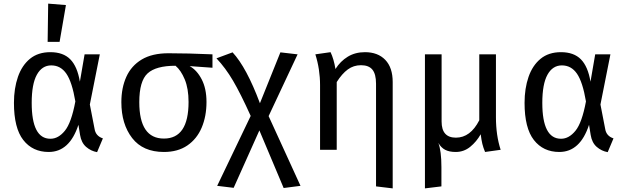

<svg xmlns="http://www.w3.org/2000/svg" viewBox="-20 -827 3452 1060"><path d="M516 13Q482 7 455.5 -16Q429 -39 422 -82L413 -138Q364 12 249 12Q160 12 108.5 -54Q57 -120 57 -259Q57 -339 79 -402.5Q101 -466 145.5 -502.5Q190 -539 258 -539Q329 -539 368 -499.5Q407 -460 421 -376L447 -527H531L476 -250L502 -116Q508 -76 548 -63ZM259 -61Q302 -61 338 -105Q374 -149 396 -267Q378 -374 346.5 -420Q315 -466 263 -466Q212 -466 183.5 -414.5Q155 -363 155 -259Q155 -61 258 -61ZM309 -596H243L246 -807L344 -799Z M885 12Q769 12 709.5 -65Q650 -142 650 -263Q650 -342 677.5 -403Q705 -464 762.5 -498.5Q820 -533 910 -533Q1017 -533 1153 -527V-453L1027 -462Q1067 -440 1093.5 -389Q1120 -338 1120 -264Q1120 -185 1093.5 -122.5Q1067 -60 1014.5 -24Q962 12 885 12ZM885 -62Q1021 -62 1021 -264Q1021 -338 1000 -388.5Q979 -439 949 -464Q841 -464 795 -422Q749 -380 749 -263Q749 -62 885 -62Z M1546 211 1412 -107 1270 210 1179 199 1364 -187Q1308 -311 1266.5 -381.5Q1225 -452 1175 -505L1264 -538Q1341 -455 1415 -257L1528 -538L1623 -527L1463 -186L1639 199Z M2148 213 2056 202V-365Q2056 -418 2036 -442.5Q2016 -467 1973 -467Q1932 -467 1900 -443.5Q1868 -420 1839 -374V0H1747V-357Q1747 -445 1721 -527L1805 -539Q1823 -501 1832 -446Q1859 -489 1900 -514Q1941 -539 1995 -539Q2066 -539 2107 -496.5Q2148 -454 2148 -374Z M2326 213V-527H2418V-156Q2418 -67 2497 -67Q2577 -67 2626 -163V-527H2718V-180Q2718 -80 2744 0L2658 12Q2648 -12 2643 -32.5Q2638 -53 2634 -85V-86Q2611 -45 2576 -16.5Q2541 12 2496 12Q2460 12 2437.5 0Q2415 -12 2400 -38Q2417 6 2417 96V202Z M3335 13Q3301 7 3274.5 -16Q3248 -39 3241 -82L3232 -138Q3183 12 3068 12Q2979 12 2927.5 -54Q2876 -120 2876 -259Q2876 -339 2898 -402.5Q2920 -466 2964.5 -502.5Q3009 -539 3077 -539Q3148 -539 3187 -499.5Q3226 -460 3240 -376L3266 -527H3350L3295 -250L3321 -116Q3327 -76 3367 -63ZM3078 -61Q3121 -61 3157 -105Q3193 -149 3215 -267Q3197 -374 3165.5 -420Q3134 -466 3082 -466Q3031 -466 3002.5 -414.5Q2974 -363 2974 -259Q2974 -61 3077 -61Z"/></svg>

Font: Trujillo
Style: Regular
Weight: 400
Designer: Fira Sans original fonts by bBox Type GmbH, Carrois Corporate GbR, & Edenspiekermann AG / Changes by Cristiano Sobral
Foundry: Fira Sans original fonts by bBox Type GmbH, Carrois Corporate GbR, & Edenspiekermann AG / Changes by Cristiano Sobral
Version: Version 4.301;October 17, 2021;FontCreator 14.0.0.2814 64-bi